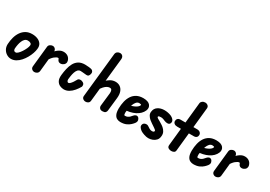

<svg xmlns="http://www.w3.org/2000/svg" viewBox="1 -1641 3528 2511"><g transform="rotate(30 1765.0 -385.5)"><path d="M116 5Q83 5 52 -13.5Q21 -32 2 -65.5Q-17 -99 -15 -143Q-12 -197 1.5 -246Q15 -295 41.5 -333.5Q68 -372 107 -394Q146 -416 200 -416Q245 -416 282 -401Q319 -386 339 -356Q359 -326 353 -280Q350 -250 337 -212Q324 -174 302.5 -136Q281 -98 252.5 -66Q224 -34 189.5 -14.5Q155 5 116 5ZM128 -99Q144 -99 163.5 -118Q183 -137 201.5 -165.5Q220 -194 233 -223Q246 -252 248 -272Q251 -292 235.5 -303Q220 -314 191 -314Q166 -314 149 -298.5Q132 -283 120.5 -257Q109 -231 103 -200.5Q97 -170 95 -140Q94 -124 101.5 -111.5Q109 -99 128 -99Z M469 1Q446 1 429.5 -14.5Q413 -30 416 -57L448 -367Q450 -391 469.5 -404Q489 -417 508 -417Q531 -417 546.5 -399.5Q562 -382 560 -353L529 -49Q526 -25 508 -12Q490 1 469 1ZM739 -273Q714 -262 692.5 -268.5Q671 -275 662 -298Q659 -306 656.5 -311Q654 -316 646 -316Q626 -316 593.5 -289.5Q561 -263 530 -206L545 -350Q559 -364 577.5 -380.5Q596 -397 619.5 -409Q643 -421 671 -421Q709 -421 736.5 -402Q764 -383 775 -345Q781 -323 771.5 -303.5Q762 -284 739 -273Z M914 5Q885 5 855 -8.5Q825 -22 807 -54Q789 -86 795 -143Q800 -193 811 -241.5Q822 -290 843.5 -329.5Q865 -369 902 -392.5Q939 -416 997 -416Q1025 -416 1055.5 -412.5Q1086 -409 1099 -404Q1113 -399 1121.5 -382Q1130 -365 1120 -337Q1111 -312 1095.5 -308.5Q1080 -305 1062 -308Q1043 -310 1020.5 -312Q998 -314 988 -314Q962 -314 945.5 -295Q929 -276 920 -247.5Q911 -219 906.5 -190Q902 -161 900 -140Q899 -124 906 -111.5Q913 -99 925 -99Q936 -99 950 -112.5Q964 -126 979 -148Q994 -170 1007 -195Q1015 -209 1035.5 -212.5Q1056 -216 1079 -204Q1102 -193 1105.5 -173.5Q1109 -154 1104 -144Q1083 -106 1054 -71.5Q1025 -37 989.5 -16Q954 5 914 5Z M1495 0Q1467 0 1453.5 -16.5Q1440 -33 1442 -55L1464 -254Q1466 -277 1459 -296.5Q1452 -316 1428 -316Q1410 -316 1389 -305.5Q1368 -295 1346 -271Q1324 -247 1301 -206L1316 -348Q1338 -376 1375 -398.5Q1412 -421 1455 -421Q1496 -421 1525.5 -400.5Q1555 -380 1569 -341Q1583 -302 1577 -245L1555 -45Q1554 -27 1540.5 -13.5Q1527 0 1495 0ZM1243 2Q1219 2 1201.5 -13Q1184 -28 1187 -53L1257 -723Q1260 -749 1278 -762.5Q1296 -776 1318 -776Q1342 -776 1357 -759.5Q1372 -743 1370 -714L1300 -44Q1297 -21 1280.5 -9.5Q1264 2 1243 2Z M1768 5Q1742 5 1717.5 -7Q1693 -19 1678 -50Q1663 -81 1663 -139Q1664 -197 1676 -247.5Q1688 -298 1713.5 -336Q1739 -374 1779.5 -395.5Q1820 -417 1878 -417Q1953 -416 1981 -380.5Q2009 -345 1990 -298Q1977 -267 1951.5 -241.5Q1926 -216 1890.5 -198.5Q1855 -181 1812 -171.5Q1769 -162 1722 -162L1732 -240Q1747 -240 1772 -246Q1797 -252 1823 -262.5Q1849 -273 1868.5 -288Q1888 -303 1893 -321Q1895 -328 1885 -331Q1875 -334 1863 -334Q1838 -334 1820 -314Q1802 -294 1790.5 -263.5Q1779 -233 1773 -199.5Q1767 -166 1765 -140Q1764 -126 1766.5 -111Q1769 -96 1781 -96Q1804 -96 1820.5 -104Q1837 -112 1848.5 -123.5Q1860 -135 1866 -143Q1883 -165 1901.5 -172.5Q1920 -180 1939 -168Q1952 -158 1959 -135Q1966 -112 1946 -84Q1935 -69 1913 -48Q1891 -27 1856 -11Q1821 5 1768 5Z M2191 5Q2163 5 2127 -7Q2091 -19 2070 -33Q2047 -50 2035 -69.5Q2023 -89 2033 -113Q2042 -134 2067.5 -139.5Q2093 -145 2111 -133Q2124 -124 2144.5 -111.5Q2165 -99 2185 -99Q2203 -99 2211 -104.5Q2219 -110 2220 -119Q2220 -126 2213 -133.5Q2206 -141 2189 -152Q2181 -157 2164.5 -168.5Q2148 -180 2137 -187Q2119 -198 2098 -216Q2077 -234 2062.5 -258.5Q2048 -283 2051 -310Q2056 -365 2097 -392Q2138 -419 2195 -419Q2219 -419 2246 -414Q2273 -409 2297 -399Q2331 -383 2346 -359.5Q2361 -336 2348 -309Q2338 -290 2313.5 -289Q2289 -288 2266 -298Q2256 -303 2237.5 -309.5Q2219 -316 2202 -316Q2186 -316 2174 -313.5Q2162 -311 2160 -302Q2159 -290 2177 -280Q2195 -270 2214 -259Q2233 -248 2253 -235Q2273 -222 2284 -211Q2302 -196 2317.5 -168.5Q2333 -141 2329 -105Q2326 -65 2304 -41Q2282 -17 2251.5 -6Q2221 5 2191 5Z M2534 0Q2511 0 2491.5 -12Q2472 -24 2474 -52L2543 -726Q2545 -744 2562.5 -758Q2580 -772 2605 -772Q2630 -772 2647.5 -756.5Q2665 -741 2662 -715L2593 -42Q2591 -19 2574 -9.5Q2557 0 2534 0ZM2382 -365Q2382 -387 2396 -401.5Q2410 -416 2438 -416H2687Q2716 -416 2733 -401.5Q2750 -387 2750 -365Q2750 -343 2736 -329Q2722 -315 2693 -315H2444Q2416 -315 2399 -329Q2382 -343 2382 -365Z M2871 5Q2845 5 2820.5 -7Q2796 -19 2781 -50Q2766 -81 2766 -139Q2767 -197 2779 -247.5Q2791 -298 2816.5 -336Q2842 -374 2882.5 -395.5Q2923 -417 2981 -417Q3056 -416 3084 -380.5Q3112 -345 3093 -298Q3080 -267 3054.5 -241.5Q3029 -216 2993.5 -198.5Q2958 -181 2915 -171.5Q2872 -162 2825 -162L2835 -240Q2850 -240 2875 -246Q2900 -252 2926 -262.5Q2952 -273 2971.5 -288Q2991 -303 2996 -321Q2998 -328 2988 -331Q2978 -334 2966 -334Q2941 -334 2923 -314Q2905 -294 2893.5 -263.5Q2882 -233 2876 -199.5Q2870 -166 2868 -140Q2867 -126 2869.5 -111Q2872 -96 2884 -96Q2907 -96 2923.5 -104Q2940 -112 2951.5 -123.5Q2963 -135 2969 -143Q2986 -165 3004.5 -172.5Q3023 -180 3042 -168Q3055 -158 3062 -135Q3069 -112 3049 -84Q3038 -69 3016 -48Q2994 -27 2959 -11Q2924 5 2871 5Z M3205 1Q3182 1 3165.5 -14.5Q3149 -30 3152 -57L3184 -367Q3186 -391 3205.5 -404Q3225 -417 3244 -417Q3267 -417 3282.5 -399.5Q3298 -382 3296 -353L3265 -49Q3262 -25 3244 -12Q3226 1 3205 1ZM3475 -273Q3450 -262 3428.5 -268.5Q3407 -275 3398 -298Q3395 -306 3392.5 -311Q3390 -316 3382 -316Q3362 -316 3329.5 -289.5Q3297 -263 3266 -206L3281 -350Q3295 -364 3313.5 -380.5Q3332 -397 3355.5 -409Q3379 -421 3407 -421Q3445 -421 3472.5 -402Q3500 -383 3511 -345Q3517 -323 3507.5 -303.5Q3498 -284 3475 -273Z"/></g></svg>

Font: Edu NSW ACT Foundation
Style: Bold
Weight: 700
Version: Version 1.003